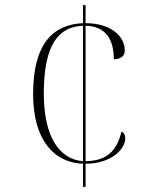

<svg xmlns="http://www.w3.org/2000/svg" viewBox="-20 -734 599 754"><path d="M306 -91V0H316V-91C421 -91 472 -152 472 -190C472 -204 466 -214 457 -217C439 -144 402 -102 316 -101V-633C397 -631 427 -577 427 -501C455 -502 470 -514 470 -536C470 -594 412 -643 316 -643V-714H306V-643C191 -638 110 -566 110 -365C110 -184 192 -95 306 -91ZM306 -633V-101C214 -108 152 -196 152 -366C152 -558 209 -629 306 -633Z"/></svg>

Font: Noto Serif Display ExtraLight
Style: Regular
Weight: 200
Designer: Monotype Design Team
Foundry: Monotype Imaging Inc.
Version: Version 2.009